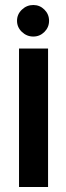

<svg xmlns="http://www.w3.org/2000/svg" viewBox="-20 -747 265 767"><path d="M56 0V-553H172V0ZM113 -601Q87 -601 67.5 -619.5Q48 -638 48 -664Q48 -690 67.5 -708.5Q87 -727 113 -727Q139 -727 157.5 -708.5Q176 -690 176 -664Q176 -638 157.5 -619.5Q139 -601 113 -601Z"/></svg>

Font: Stick No Bills ExtraLight
Style: Bold
Weight: 700
Version: Version 2.000